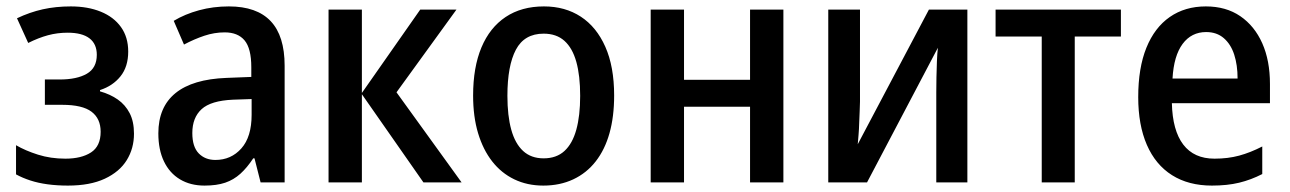

<svg xmlns="http://www.w3.org/2000/svg" viewBox="-20 -569 4023 599"><path d="M201 -549Q254 -549 294.5 -532.5Q335 -516 357.5 -484.5Q380 -453 380 -408Q380 -361 356 -331Q332 -301 292 -288V-284Q324 -275 347.5 -258.5Q371 -242 384.5 -216Q398 -190 398 -152Q398 -106 375.5 -69.5Q353 -33 307 -11.5Q261 10 192 10Q158 10 128.5 6Q99 2 74.5 -6Q50 -14 30 -25V-116Q59 -99 98.5 -86.5Q138 -74 184 -74Q234 -74 264 -93.5Q294 -113 294 -158Q294 -199 265.5 -220.5Q237 -242 174 -242H120V-321H166Q220 -321 251 -339Q282 -357 282 -398Q282 -432 259 -449.5Q236 -467 191 -467Q159 -467 129.5 -459Q100 -451 68 -435L33 -512Q73 -531 113.5 -540Q154 -549 201 -549Z M694 -549Q781 -549 824.5 -503Q868 -457 868 -364V0H793L774 -75H770Q751 -46 730 -27Q709 -8 682.5 1Q656 10 618 10Q574 10 541.5 -9.5Q509 -29 491.5 -65.5Q474 -102 474 -153Q474 -235 527.5 -278.5Q581 -322 687 -326L764 -329V-359Q764 -418 743 -443Q722 -468 681 -468Q649 -468 617.5 -457.5Q586 -447 554 -430L522 -504Q557 -525 601 -537Q645 -549 694 -549ZM707 -258Q638 -255 609 -228.5Q580 -202 580 -154Q580 -111 600 -90.5Q620 -70 652 -70Q701 -70 733 -106Q765 -142 765 -211V-260Z M1291 -539H1404L1217 -281L1420 0H1301L1109 -275V0H1005V-539H1109V-279Z M1896 -271Q1896 -205 1881.5 -153.5Q1867 -102 1838.5 -65.5Q1810 -29 1768.5 -9.5Q1727 10 1675 10Q1625 10 1584.5 -9.5Q1544 -29 1515.5 -65.5Q1487 -102 1471.5 -153.5Q1456 -205 1456 -271Q1456 -359 1482 -421Q1508 -483 1557.5 -516Q1607 -549 1677 -549Q1743 -549 1792 -517Q1841 -485 1868.5 -423Q1896 -361 1896 -271ZM1563 -270Q1563 -208 1575 -164.5Q1587 -121 1612 -98Q1637 -75 1676 -75Q1716 -75 1741 -98Q1766 -121 1778 -164.5Q1790 -208 1790 -270Q1790 -333 1778 -376Q1766 -419 1741 -441.5Q1716 -464 1676 -464Q1616 -464 1589.5 -414Q1563 -364 1563 -270Z M2114 -539V-320H2320V-539H2424V0H2320V-236H2114V0H2010V-539Z M2663 -252Q2663 -239 2662 -221.5Q2661 -204 2660.5 -185Q2660 -166 2658.5 -148.5Q2657 -131 2656 -119L2878 -539H2998V0H2901V-281Q2901 -302 2901.5 -327.5Q2902 -353 2903 -378Q2904 -403 2906 -420L2685 0H2564V-539H2663Z M3477 -455H3333V0H3230V-455H3086V-539H3477Z M3742 -549Q3805 -549 3849.5 -518.5Q3894 -488 3918 -434Q3942 -380 3942 -307V-247H3636Q3638 -162 3671.5 -118Q3705 -74 3769 -74Q3811 -74 3846 -83.5Q3881 -93 3918 -112V-26Q3883 -8 3846 1Q3809 10 3761 10Q3688 10 3636.5 -22.5Q3585 -55 3558 -117Q3531 -179 3531 -266Q3531 -357 3556.5 -420Q3582 -483 3629.5 -516Q3677 -549 3742 -549ZM3743 -469Q3697 -469 3669.5 -432Q3642 -395 3638 -324H3841Q3841 -366 3830.5 -398.5Q3820 -431 3798 -450Q3776 -469 3743 -469Z"/></svg>

Font: Noto Sans Display SemiCondensed Medium
Style: Regular
Weight: 500
Width: 4
Designer: Monotype Design Team
Foundry: Monotype Imaging Inc.
Version: Version 2.003